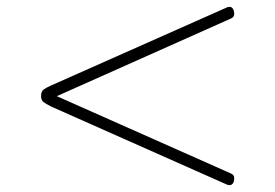

<svg xmlns="http://www.w3.org/2000/svg" viewBox="-20 -717 803 561"><path d="M640 -179 131 -405Q115 -413 107.5 -418.5Q100 -424 100 -436Q100 -450 107.5 -455.5Q115 -461 131 -468L640 -694Q648 -698 654 -696.5Q660 -695 663 -686Q665 -679 664 -673Q663 -667 655 -663L146 -436L655 -210Q663 -206 664 -200Q665 -194 663 -186Q660 -178 654 -176.5Q648 -175 640 -179Z"/></svg>

Font: Playwrite FR Moderne Thin
Style: Regular
Weight: 250
Version: Version 1.002